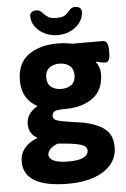

<svg xmlns="http://www.w3.org/2000/svg" viewBox="-61 -759 668 1014"><g transform="rotate(-5 273.0 -251.5)"><path d="M24 74Q24 35 47.5 5Q71 -25 115 -42L116 -46Q95 -56 84 -76Q73 -96 73 -121Q73 -176 133 -211Q52 -254 52 -353Q52 -444 111.5 -487.5Q171 -531 267 -531Q306 -531 344 -523H505Q521 -523 528 -511Q535 -499 535 -473V-456Q535 -409 511 -409Q501 -409 485.5 -412Q470 -415 463 -418L461 -414Q470 -404 476 -386.5Q482 -369 482 -353Q482 -267 425.5 -225Q369 -183 278 -183Q234 -183 221 -175.5Q208 -168 208 -151Q208 -133 231 -126Q254 -119 309 -111Q327 -109 365 -103Q436 -89 478 -57.5Q520 -26 520 42Q520 93 488 131.5Q456 170 397.5 191Q339 212 262 212Q24 212 24 74ZM342 -357Q342 -390 321 -407Q300 -424 267 -424Q234 -424 213 -407Q192 -390 192 -357Q192 -323 213 -306.5Q234 -290 267 -290Q300 -290 321 -306.5Q342 -323 342 -357ZM376 46Q376 23 342.5 12.5Q309 2 222 -4Q197 5 182.5 19.5Q168 34 168 50Q168 71 193.5 83Q219 95 273 95Q324 95 350 82Q376 69 376 46ZM136 -687Q136 -700 145 -707.5Q154 -715 171 -715Q182 -715 188.5 -711Q195 -707 204 -697Q218 -682 232 -674Q246 -666 273 -666Q304 -666 317 -674Q330 -682 344 -699Q351 -707 357.5 -711Q364 -715 375 -715Q392 -715 401 -707.5Q410 -700 410 -687Q410 -658 392.5 -632.5Q375 -607 343.5 -591Q312 -575 273 -575Q234 -575 202.5 -591Q171 -607 153.5 -632.5Q136 -658 136 -687Z"/></g></svg>

Font: Asap-Bold
Style: Bold
Weight: 700
Designer: Pablo Cosgaya
Foundry: Omnibus-Type
Version: Version 2.000; ttfautohint (v1.8)